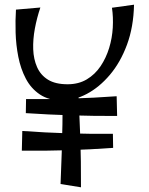

<svg xmlns="http://www.w3.org/2000/svg" viewBox="-20 -788 636 818"><path d="M245 -360Q188 -360 150 -385.5Q112 -411 90 -453Q68 -495 58 -546Q48 -597 46.5 -649.5Q45 -702 48 -747L152 -756Q137 -712 128.5 -666Q120 -620 121.5 -578Q123 -536 138 -502Q153 -468 184.5 -448.5Q216 -429 268 -429Q315 -429 350 -450Q385 -471 408.5 -506Q432 -541 445 -583.5Q458 -626 460.5 -670.5Q463 -715 457 -755L551 -768Q549 -673 521 -597.5Q493 -522 448 -469Q403 -416 350 -388Q297 -360 245 -360ZM325 10 238 -4Q241 -78 243 -138Q245 -198 246 -257.5Q247 -317 246 -390L313 -408Q316 -340 318.5 -288.5Q321 -237 322.5 -192Q324 -147 324.5 -99.5Q325 -52 325 10ZM479 -294Q285 -293 90 -306L91 -366Q187 -365 283.5 -368Q380 -371 477 -378ZM73 -146 75 -230Q172 -223 268.5 -220Q365 -217 461 -218L462 -158Q365 -151 268 -148Q171 -145 73 -146Z"/></svg>

Font: Marhey Light
Style: Regular
Weight: 300
Designer: Nur Syamsi & Bustanul Arifin
Foundry: Namelatype
Version: Version 1.000